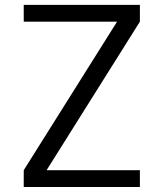

<svg xmlns="http://www.w3.org/2000/svg" viewBox="-20 -750 655 770"><path d="M75.2 -730.5H541V-663.1L168 -69.3V-67.4H541V0H75.2V-67.4L448.2 -661.1V-663.1H75.2Z"/></svg>

Font: Mgen+ 1c regular
Style: Regular
Weight: 400
Designer: [Source Han Sans]
Ryoko NISHIZUKA  (kana & ideographs); Paul D. Hunt (Latin, Greek & Cyrillic); Wenlong ZHANG  (bopomofo
Version: Version 1.059.20150602